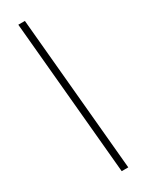

<svg xmlns="http://www.w3.org/2000/svg" viewBox="-243 -776 771 1011"><g transform="rotate(-30 142.5 -270.0)"><path d="M206 200H166L80 -740H120Z"/></g></svg>

Font: Livvic ExtraLight
Style: Italic
Weight: 275
Italic angle: -10°
Designer: Jacques Le Bailly, Baron von Fonthausen
Version: Version 1.001; ttfautohint (v1.8.2)